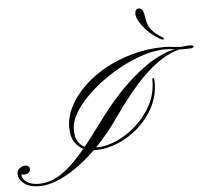

<svg xmlns="http://www.w3.org/2000/svg" viewBox="-59 -959 1111 1023"><g transform="rotate(-5 496.5 -447.5)"><path d="M110.8 1Q60.1 1 31.7 -20Q3.4 -41 0.5 -69.3Q-1.5 -91.8 12.5 -102.5Q26.4 -113.3 41.5 -114.7Q49.8 -115.7 58.3 -111.3Q66.9 -106.9 68.4 -94.7Q69.3 -85.4 62 -77.9Q54.7 -70.3 43.5 -68.4Q29.8 -65.9 20.5 -70.8V-67.9Q20.5 -44.4 44.9 -28.1Q69.3 -11.7 109.9 -11.7Q147.5 -11.7 185.3 -26.9Q223.1 -42 265.9 -78.1Q308.6 -114.3 360.8 -177.2Q333.5 -189.9 314.7 -218.3Q295.9 -246.6 295.9 -296.9Q295.9 -352.1 323.7 -407Q351.6 -461.9 401.9 -511Q452.1 -560.1 520.3 -597.9Q588.4 -635.7 669.7 -657.7Q751 -679.7 839.8 -679.7Q851.1 -679.7 861.6 -678.7Q872.1 -677.7 882.3 -676.3Q893.6 -675.8 904.1 -674.3Q914.6 -672.9 925.3 -672.9Q937.5 -672.9 949.7 -674.6Q961.9 -676.3 975.1 -676.3Q993.2 -676.3 993.2 -669.4Q993.2 -660.6 977.1 -660.2Q958.5 -659.2 944.1 -659.4Q929.7 -659.7 917 -659.7Q902.8 -656.2 892.6 -652.6Q882.3 -648.9 871.1 -644.5Q795.9 -611.3 717.5 -533Q639.2 -454.6 552.2 -328.6Q493.2 -243.7 428.7 -178.2H432.6Q484.4 -178.2 541.3 -203.6Q598.1 -229 647.7 -273.9Q697.3 -318.8 728.3 -378.2Q759.3 -437.5 759.3 -505.9Q759.3 -517.1 761.2 -518.8Q763.2 -520.5 764.6 -520.5Q770.5 -520.5 770.5 -496.6Q770.5 -426.3 739.5 -366Q708.5 -305.7 657.7 -260.5Q606.9 -215.3 546.4 -189.9Q485.8 -164.6 426.8 -164.6H415.5Q336.9 -87.9 256.6 -43.5Q176.3 1 110.8 1ZM369.6 -187.5Q387.7 -209.5 407 -234.9Q426.3 -260.3 447.3 -289.1Q540.5 -417.5 621.6 -495.8Q702.6 -574.2 770.5 -613.5Q838.4 -652.8 892.1 -663.1Q879.9 -665 865.2 -666Q850.6 -667 840.8 -667Q790.5 -667 732.7 -649.7Q674.8 -632.3 616.2 -602.3Q557.6 -572.3 504.4 -533.7Q451.2 -495.1 409.4 -452.1Q367.7 -409.2 343.5 -366.2Q319.3 -323.2 319.3 -284.7Q319.3 -241.7 333.3 -219.5Q347.2 -197.3 369.6 -187.5ZM833.5 -719.7Q828.1 -719.7 809.6 -731Q778.8 -750 753.9 -775.4Q729 -800.8 714.4 -825.9Q699.7 -851.1 699.7 -869.1Q699.7 -896 720.7 -896Q741.7 -896 747.6 -861.3Q751.5 -834 755.6 -818.4Q759.8 -802.7 767.1 -791Q778.8 -772.5 795.9 -758.1Q813 -743.7 827.6 -735.4Q833.5 -731 836.4 -729.2Q839.4 -727.5 839.4 -724.6Q839.4 -719.7 833.5 -719.7Z"/></g></svg>

Font: Pinyon Script
Style: Regular
Weight: 400
Designer: Nicole Fally, Eben Sorkin
Foundry: Sorkin Type Co.
Version: Version 1.008; ttfautohint (v1.8.4.7-5d5b)